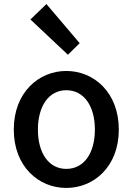

<svg xmlns="http://www.w3.org/2000/svg" viewBox="-20 -892 654 947"><path d="M307 35C443 35 566 -70 566 -253C566 -436 443 -542 307 -542C171 -542 48 -436 48 -253C48 -70 171 35 307 35ZM130 -796 315 -622 373 -679 209 -872ZM167 -253C167 -369 221 -447 307 -447C394 -447 448 -369 448 -253C448 -136 394 -59 307 -59C221 -59 167 -136 167 -253Z"/></svg>

Font: コーポレート・ロゴ ver3 Medium
Style: Regular
Weight: 500
Designer: [KANA_main] LOGOTYPE.JP [Source Han Sans] Ryoko NISHIZUKA 西塚涼子 (kana, bopomofo & ideographs); Paul D. Hunt (Latin, Greek
Version: Version 12.001;FEAKit 1.0